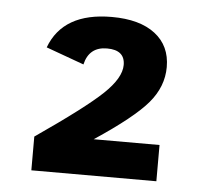

<svg xmlns="http://www.w3.org/2000/svg" viewBox="-38 -824 482 459"><g transform="rotate(5 203.5 -594.0)"><path d="M354 -677Q354 -630 320.5 -590.5Q287 -551 195 -490H353V-403H53V-484Q169 -564 210 -603Q251 -642 251 -673Q251 -709 208 -709Q165 -709 155 -666L64 -699Q96 -785 213 -785Q280 -785 317 -756.5Q354 -728 354 -677Z"/></g></svg>

Font: Atkinson Hyperlegible Pro
Style: Bold
Weight: 700
Designer: Elliott Scott, Megan Eiswerth, Linus Boman, Theodore Petrosky, Jacob Perez
Foundry: Braille Institute
Version: Version 1.5.1